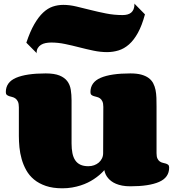

<svg xmlns="http://www.w3.org/2000/svg" viewBox="-20 -1045 987 1078"><path d="M560.1 -444.8Q560.1 -464.8 554.7 -476.1Q549.3 -487.3 541.3 -492.9Q533.2 -498.5 523.9 -500.7Q514.6 -502.9 506.6 -505.4Q498.5 -507.8 493.2 -512.5Q487.8 -517.1 487.8 -527.8Q487.8 -583.5 545.4 -608.2Q603 -632.8 711.9 -632.8Q748.5 -632.8 773.4 -626Q798.3 -619.1 814.7 -606.9Q831.1 -594.7 840.1 -577.6Q849.1 -560.5 853.3 -539.8Q857.4 -519 858.2 -495.6Q858.9 -472.2 858.9 -446.8V-185.1Q858.9 -165.5 864 -154.8Q869.1 -144 877.2 -138.4Q885.3 -132.8 894.3 -130.9Q903.3 -128.9 911.4 -126.5Q919.4 -124 924.6 -119.4Q929.7 -114.7 929.7 -104Q929.7 -48.3 873.3 -23.7Q816.9 1 711.9 1Q686 1 666 -2.9Q646 -6.8 631.1 -13.2Q616.2 -19.5 605.5 -27.6Q594.7 -35.6 587.4 -44.4Q570.3 -64 565.9 -89.8Q540.5 -61 505.9 -38.6Q491.2 -28.8 472.7 -19.8Q454.1 -10.7 432.1 -3.7Q410.2 3.4 384.5 7.8Q358.9 12.2 330.1 12.2Q276.4 12.2 237.3 -1.2Q198.2 -14.6 171.1 -37.1Q144 -59.6 127.4 -89.4Q110.8 -119.1 101.6 -151.9Q92.3 -184.6 89.1 -218Q85.9 -251.5 85.9 -281.7V-442.4Q85.9 -462.9 80.6 -474.4Q75.2 -485.8 66.9 -491.9Q58.6 -498 49.3 -500.2Q40 -502.4 31.7 -505.1Q23.4 -507.8 18.1 -512.5Q12.7 -517.1 12.7 -527.8Q12.7 -583.5 70.3 -608.2Q127.9 -632.8 236.8 -632.8Q285.2 -632.8 314 -621.1Q342.8 -609.4 357.9 -589.1Q373 -568.8 377.4 -541Q381.8 -513.2 381.8 -481V-239.7Q381.8 -209.5 386.5 -185.8Q391.1 -162.1 402.1 -145.5Q413.1 -128.9 431.2 -120.4Q449.2 -111.8 476.1 -111.8Q493.2 -111.8 508.3 -117.2Q523.4 -122.6 534.7 -132.3Q545.9 -142.1 552.5 -155.5Q559.1 -168.9 559.1 -185.1ZM793.9 -964.4Q776.9 -901.4 754.2 -860.4Q731.4 -819.3 704.1 -795.4Q676.8 -771.5 645.8 -762Q614.7 -752.4 581.1 -752.4Q543.9 -752.4 504.4 -760.7Q464.8 -769 425 -779.3Q385.3 -789.6 345.5 -797.9Q305.7 -806.2 267.6 -806.2Q251 -806.2 236.1 -803.2Q221.2 -800.3 210 -793.2Q198.7 -786.1 192.1 -774.9Q185.5 -763.7 185.5 -747.1Q185.5 -745.1 187.5 -745.1L127.9 -805.2Q148.9 -868.2 172.6 -909.2Q196.3 -950.2 222.2 -974.4Q248 -998.5 276.4 -1008.1Q304.7 -1017.6 335.4 -1017.6Q370.6 -1017.6 408.7 -1008.5Q446.8 -999.5 488.3 -989Q529.8 -978.5 575 -969.5Q620.1 -960.4 668.5 -960.4Q683.1 -960.4 695.3 -963.6Q707.5 -966.8 716.3 -974.1Q725.1 -981.4 730 -993.2Q734.9 -1004.9 734.9 -1022Q734.9 -1024.4 733.9 -1025.4Z"/></svg>

Font: Corben
Style: Bold
Weight: 700
Designer: vernon adams
Foundry: vernon adams
Version: Version 1.101; ttfautohint (v1.6)